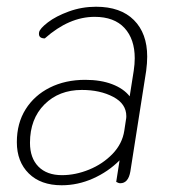

<svg xmlns="http://www.w3.org/2000/svg" viewBox="-20 -540 506 570"><path d="M30 -118Q30 -174 56 -215.5Q82 -257 128 -280Q174 -303 233 -303Q279 -303 313 -290Q347 -277 365 -254L377 -330Q380 -350 380 -367Q380 -424 349.5 -457Q319 -490 261 -490Q185 -490 113 -426Q93 -426 96 -444Q98 -455 122 -473.5Q146 -492 184.5 -506Q223 -520 265 -520Q338 -520 377.5 -480.5Q417 -441 417 -372Q417 -353 414 -330L367 -31Q361 4 337 4Q332 4 325 0L335 -64Q301 -30 256 -10Q211 10 163 10Q101 10 65.5 -25Q30 -60 30 -118ZM349 -152 354 -185Q355 -189 355 -195Q355 -232 316 -252.5Q277 -273 223 -273Q155 -273 112 -230Q69 -187 69 -116Q69 -71 94 -45.5Q119 -20 164 -20Q204 -20 244.5 -36.5Q285 -53 314 -83Q343 -113 349 -152Z"/></svg>

Font: Thasadith
Style: Italic
Weight: 400
Italic angle: -9°
Designer: Cadson Demak Co.,Ltd.
Foundry: Cadson Demak Co.,Ltd.
Version: Version 1.000; ttfautohint (v1.6)